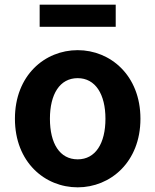

<svg xmlns="http://www.w3.org/2000/svg" viewBox="-20 -789 666 823"><path d="M313 14C453 14 582 -94 582 -280C582 -466 453 -574 313 -574C172 -574 44 -466 44 -280C44 -94 172 14 313 14ZM313 -106C236 -106 194 -174 194 -280C194 -385 236 -454 313 -454C389 -454 432 -385 432 -280C432 -174 389 -106 313 -106ZM150 -674H476V-769H150Z"/></svg>

Font: Noto Sans TC
Style: Bold
Weight: 700
Designer: Ryoko NISHIZUKA 西塚涼子 (kana, bopomofo & ideographs); Paul D. Hunt (Latin, Greek & Cyrillic); Sandoll Communications 산돌커뮤니
Foundry: Adobe
Version: Version 2.004;hotconv 1.0.118;makeotfexe 2.5.65603